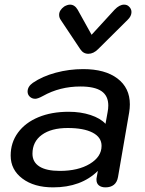

<svg xmlns="http://www.w3.org/2000/svg" viewBox="-20 -798 627 828"><path d="M26 -127Q26 -183 57.5 -226Q89 -269 145.5 -292.5Q202 -316 276 -316Q328 -316 370.5 -302Q413 -288 435 -264L444 -314Q447 -329 447 -343Q447 -385 417.5 -405Q388 -425 327 -425Q238 -425 165 -384Q143 -372 132 -372Q118 -372 108.5 -381Q99 -390 99 -403Q99 -425 122 -441Q163 -469 220.5 -484.5Q278 -500 339 -500Q433 -500 486.5 -459.5Q540 -419 540 -348Q540 -331 537 -313L489 -35Q485 -12 471 -1Q457 10 435 10Q417 10 406.5 1.5Q396 -7 396 -23Q396 -30 397 -33L402 -61Q330 10 209 10Q127 10 76.5 -28Q26 -66 26 -127ZM418 -169Q418 -206 379.5 -226Q341 -246 272 -246Q201 -246 160.5 -216.5Q120 -187 120 -135Q120 -99 150 -80Q180 -61 238 -61Q317 -61 367.5 -91.5Q418 -122 418 -169ZM326 -586 242 -712Q235 -722 235 -734Q235 -754 257 -770Q271 -778 282 -778Q302 -778 315 -756L375 -648L474 -756Q495 -778 515 -778Q528 -778 536 -770Q547 -760 547 -746Q547 -728 530 -712L403 -586Q383 -566 361 -566Q339 -566 326 -586Z"/></svg>

Font: Kodchasan Medium
Style: Italic
Weight: 500
Italic angle: -10°
Version: Version 1.000; ttfautohint (v1.6)